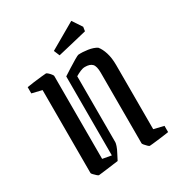

<svg xmlns="http://www.w3.org/2000/svg" viewBox="-188 -910 962 1040"><g transform="rotate(-30 293.0 -390.5)"><path d="M412 -25V-467Q412 -508 398 -522.5Q384 -537 353 -537Q339 -537 323 -530Q307 -523 292 -514V-101Q292 -95 287 -79.5Q282 -64 271 -44L252 -7Q242 -6 221.5 -3Q201 0 180 2.5Q159 5 143.5 7Q128 9 126 9Q123 9 115 2Q107 -5 99.5 -13Q92 -21 92 -24V-543L30 -558V-597Q46 -600 73.5 -603.5Q101 -607 125 -609.5Q149 -612 153 -612Q156 -612 164 -605Q172 -598 178.5 -589.5Q185 -581 185 -578V-59L240 -49V-543Q257 -554 282 -570Q307 -586 328.5 -598.5Q350 -611 355 -612Q382 -614 414.5 -609Q447 -604 468 -591Q484 -572 494.5 -539Q505 -506 505 -461V-60L567 -45V-6Q555 -4 536 -1.5Q517 1 497 3.5Q477 6 462 7.5Q447 9 444 9Q441 9 433 1.5Q425 -6 418.5 -14Q412 -22 412 -25ZM266 -660 251 -696 414 -790 454 -730 450 -704Q412 -694 361 -682.5Q310 -671 266 -660Z"/></g></svg>

Font: Grenze Gotisch
Style: Regular
Weight: 400
Designer: Renata Polastri
Foundry: Omnibus-Type
Version: Version 1.001